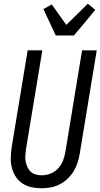

<svg xmlns="http://www.w3.org/2000/svg" viewBox="-20 -1006 541 1034"><path d="M203 8Q175 8 148 2Q121 -4 99.5 -19Q78 -34 64 -56Q50 -78 43.5 -104Q37 -130 38 -158Q39 -186 43 -214L129 -735H208L120 -203Q118 -186 116.5 -169.5Q115 -153 118 -137Q121 -121 127.5 -106.5Q134 -92 145 -81.5Q156 -71 172 -66.5Q188 -62 204 -62Q228 -62 251.5 -71Q275 -80 292.5 -98.5Q310 -117 319 -140.5Q328 -164 332 -187L422 -735H501L409 -176Q405 -152 397 -128Q389 -104 375.5 -82Q362 -60 342.5 -42Q323 -24 300 -12.5Q277 -1 252 3.5Q227 8 203 8ZM280 -815 214 -957 259 -982 337 -872 453 -986 493 -953 428 -874 378 -815Z"/></svg>

Font: Iosevka Algr
Style: Italic
Weight: 400
Italic angle: -9°
Monospace: yes
Designer: Belleve Invis
Foundry: Belleve Invis
Version: Version 26.0.2; ttfautohint (v1.8.3)